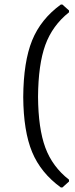

<svg xmlns="http://www.w3.org/2000/svg" viewBox="-20 -682 328 843"><path d="M283 -628V-636L254 -662H247C188.3 -619.3 146.3 -566.8 121 -504.5C95.7 -442.2 82.7 -359.3 82 -256C82.7 -156 95.7 -75.5 121 -14.5C146.3 46.5 188.3 98.3 247 141H254L283 115V107C234.3 69 199.7 22 179 -34C158.3 -90 147.7 -164.3 147 -257C147.7 -351.7 158.3 -427.5 179 -484.5C199.7 -541.5 234.3 -589.3 283 -628Z"/></svg>

Font: Alegreya Sans SC
Style: Regular
Weight: 400
Designer: Juan Pablo del Peral
Foundry: Huerta Tipografica
Version: Version 1.000;PS 001.000;hotconv 1.0.70;makeotf.lib2.5.58329